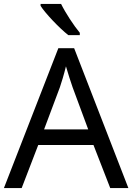

<svg xmlns="http://www.w3.org/2000/svg" viewBox="-20 -964 679 984"><path d="M293 -944H188V-934C211 -897 284 -820 330 -784H389V-796C358 -833 315 -899 293 -944ZM545 0H638L360 -717H279L0 0H91L176 -221H459ZM352 -517 432 -301H206L287 -517C295 -540 308 -583 318 -624C325 -599 346 -533 352 -517Z"/></svg>

Font: Noto Sans Arabic UI
Style: Regular
Weight: 400
Designer: Monotype Design Team, Nadine Chahine and Nizar Qandah
Foundry: Monotype Imaging Inc.
Version: Version 2.010